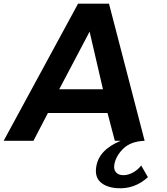

<svg xmlns="http://www.w3.org/2000/svg" viewBox="-72 -770 912 1050"><path d="M700 135 737 199Q663 266 568 259Q510 255 478 226.5Q446 198 454 144Q467 50 588 0H556L516 -152H190L111 0H-52L355 -750H524L719 0Q642 3 601 44Q560 85 553 132Q549 157 562.5 172.5Q576 188 603 188Q629 188 656 173Q683 158 700 135ZM252 -282H491L418 -597Z"/></svg>

Font: Oakes Grotesk Bold
Style: Italic
Weight: 700
Italic angle: -8°
Designer: Samuel Oakes
Foundry: Samuel Oakes
Version: Version 1.000;PS 001.000;hotconv 1.0.88;makeotf.lib2.5.64775